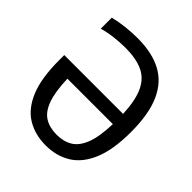

<svg xmlns="http://www.w3.org/2000/svg" viewBox="-205 -887 1034 1034"><g transform="rotate(45 311.5 -370.5)"><path d="M309 9.5Q226.5 9.5 165 -28Q103.5 -65.5 69.5 -148Q35.5 -230.5 35.5 -366V-405.5H483.5Q479 -506 452 -562.8Q425 -619.5 372.8 -643Q320.5 -666.5 242 -666.5Q202.5 -666.5 158.5 -661.5Q114.5 -656.5 74 -645V-729Q117 -739.5 162 -744.5Q207 -749.5 251.5 -749.5Q360 -749.5 433.8 -710.8Q507.5 -672 545.2 -587.8Q583 -503.5 583 -366Q583 -232 548.2 -149.2Q513.5 -66.5 451.8 -28.5Q390 9.5 309 9.5ZM309 -73Q362 -73 399.8 -95.8Q437.5 -118.5 459 -174Q480.5 -229.5 483.5 -327.5H137.5Q140.5 -230.5 160.8 -174.8Q181 -119 218.2 -96Q255.5 -73 309 -73Z"/></g></svg>

Font: Encode Sans Cnd Md
Style: Regular
Weight: 500
Width: 3
Designer: Multiple Designers
Foundry: Impallari Type
Version: Version 3.002; ttfautohint (v1.8.3) -l 8 -r 50 -G 200 -x 14 